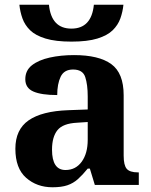

<svg xmlns="http://www.w3.org/2000/svg" viewBox="-20 -782 639 812"><path d="M282 -606Q215 -606 172.5 -619Q130 -632 107.5 -654Q85 -676 75 -704Q65 -732 62 -762H187Q197 -661 282 -661Q367 -661 377 -762H502Q499 -732 489 -704Q479 -676 456.5 -654Q434 -632 392 -619Q350 -606 282 -606ZM202 10Q136 10 90.5 -30Q45 -70 45 -153Q45 -234 101 -273Q157 -312 269 -316L351 -319V-374Q351 -424 340.5 -456Q330 -488 289 -488Q251 -488 236.5 -457.5Q222 -427 222 -380Q155 -380 121 -395Q87 -410 87 -447Q87 -484 115 -506Q143 -528 190 -538.5Q237 -549 293 -549Q398 -549 450.5 -511Q503 -473 503 -379V-124Q503 -83 516 -68Q529 -53 563 -53H567V0H381L360 -69H351Q329 -42 309.5 -24.5Q290 -7 265 1.5Q240 10 202 10ZM257 -63Q300 -63 325.5 -98Q351 -133 351 -191V-266L306 -263Q246 -260 223 -231.5Q200 -203 200 -149Q200 -63 257 -63Z"/></svg>

Font: NotoSerif-Bold
Style: Regular
Weight: 700
Designer: Monotype Design Team
Foundry: Monotype Imaging Inc.
Version: Version 2.007; ttfautohint (v1.8) -l 8 -r 50 -G 200 -x 14 -D